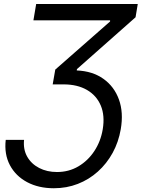

<svg xmlns="http://www.w3.org/2000/svg" viewBox="-20 -748 725 982"><path d="M9.3 -32.7H103Q98.1 16.1 119.1 53.2Q140.1 90.3 180.2 111.1Q220.2 131.8 271.5 131.8Q332 131.8 381.1 102.8Q430.2 73.7 462.6 24.4Q495.1 -24.9 505.4 -86.4Q517.1 -156.7 495.4 -208.3Q473.6 -259.8 424.6 -288.1Q375.5 -316.4 305.2 -316.4H249.5L262.7 -392.1L543 -638.2V-644H150.9L165 -727.5H684.6L673.3 -659.7L373.5 -394.5L372.6 -387.7Q453.6 -384.3 509 -344.7Q564.5 -305.2 588.4 -238.8Q612.3 -172.4 597.7 -87.4Q586.4 -21.5 556.2 33.7Q525.9 88.9 480.5 129.6Q435.1 170.4 377.9 192.6Q320.8 214.8 255.4 214.8Q177.2 214.8 118.7 183.6Q60.1 152.3 30.5 96.4Q1 40.5 9.3 -32.7Z"/></svg>

Font: Inter
Style: Italic
Weight: 400
Italic angle: -9.3988°
Designer: Rasmus Andersson
Foundry: rsms
Version: Version 4.001;git-66647c0bb